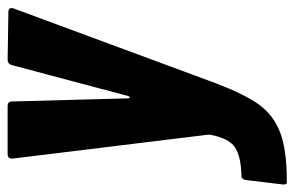

<svg xmlns="http://www.w3.org/2000/svg" viewBox="-162 -404 754 491"><g transform="rotate(-90 214.5 -158.0)"><path d="M-11 187 0 95Q2 83 10 83Q60 82 83.5 66.5Q107 51 116 3V-3L55 -502V-504Q55 -515 67 -515H189Q201 -515 201 -504L209 -207Q209 -203 211.5 -203Q214 -203 215 -207L294 -504Q297 -515 308 -515L430 -513Q436 -513 438.5 -509.5Q441 -506 439 -500L247 19Q219 92 192.5 128.5Q166 165 121.5 182Q77 199 -2 199H-7Q-9 199 -10.5 195.5Q-12 192 -11 187Z"/></g></svg>

Font: Barlow Condensed
Style: Bold Italic
Weight: 700
Width: 3
Italic angle: -7°
Designer: Jeremy Tribby
Foundry: Tribby Type
Version: Version 1.408